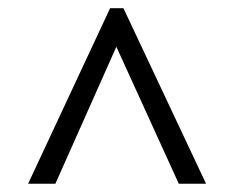

<svg xmlns="http://www.w3.org/2000/svg" viewBox="-20 -697 569 464"><path d="M246.1 -677.2H278.3L478 -252.9H412.1L261.2 -584L113.8 -252.9H47.9Z"/></svg>

Font: MUA Office
Style: Regular
Weight: 400
Designer: Khon Soe Zaw Thu
Foundry: Myanmar Unicode
Version: Version 2.10 June 24, 2017